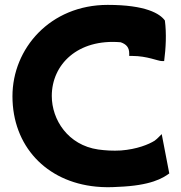

<svg xmlns="http://www.w3.org/2000/svg" viewBox="-20 -745 741 786"><path d="M421 -725C185 -725 31 -546 31 -351C31 -148 168 -1 373 19C404 22 433 22 462 20C598 15 647 -16 673 -35L642 -196L629 -183C625 -179 621 -175 613 -169C589 -154 541 -134 475 -129C442 -127 411 -129 382 -133C258 -151 192 -255 192 -352C192 -481 298 -587 474 -572C497 -564 509 -551 509 -526V-516H521C583 -516 626 -495 643 -495H652C659 -549 662 -607 655 -661C635 -689 577 -725 421 -725Z"/></svg>

Font: Bluebird
Style: SfBdExt
Weight: 700
Designer: Jasper
Foundry: Cannot Into Space Fonts
Version: Version 0.98